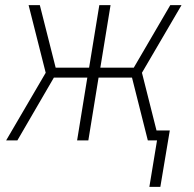

<svg xmlns="http://www.w3.org/2000/svg" viewBox="-20 -550 760 752"><path d="M608 182 645 -39H593L536 -265L691 -530H647L504 -285H373L413 -530H369L329 -285H198L136 -530H92L159 -265L4 0H48L191 -246H322L282 0H326L366 -246H497L559 0H595L565 182Z"/></svg>

Font: Iosevka Sparkle XLtObl
Style: Regular
Weight: 200
Italic angle: -9°
Designer: Belleve Invis
Foundry: Belleve Invis
Version: Version 4.5.0; ttfautohint (v1.8.3)